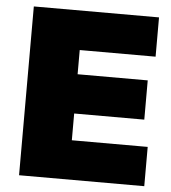

<svg xmlns="http://www.w3.org/2000/svg" viewBox="-51 -752 710 799"><g transform="rotate(5 304.0 -352.5)"><path d="M58.1 0V-705.1H581.1V-541H264.2V-439.9H557.1V-275.9H264.2V-164.1H581.1V0Z"/></g></svg>

Font: Mulish ExtraBlack
Style: Regular
Weight: 1000
Designer: Vernon Adams
Foundry: Vernon Adams
Version: Version 3.603; ttfautohint (v1.8.3)